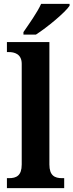

<svg xmlns="http://www.w3.org/2000/svg" viewBox="-20 -979 382 999"><path d="M102 -812V-799H167C226 -837 319 -914 342 -949V-959H194C174 -914 130 -853 102 -812ZM16 0H314V-52H303C265 -52 237 -65 237 -123V-760H16V-708H27C52 -708 93 -700 93 -647V-123C93 -65 65 -52 27 -52H16Z"/></svg>

Font: Noto Serif Ethiopic SemiCondensed
Style: Bold
Weight: 700
Width: 4
Designer: Monotype Design Team
Foundry: Monotype Imaging Inc.
Version: Version 2.102